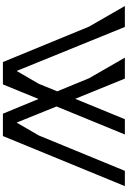

<svg xmlns="http://www.w3.org/2000/svg" viewBox="207 -1110 902 1357"><g transform="rotate(90 658.5 -431.0)"><path d="M937 -254 846 -97 732 -379 930 -862H822L678 -511L535 -862H387L533 -608L625 -384L572 -254L481 -97L170 -862H22L168 -608L418 0H576L679 -252L783 0H941L1295 -862H1187Z"/></g></svg>

Font: BackOut Medium
Style: Regular
Weight: 500
Designer: Frank Adebiaye
Foundry: Velvetyne Type Foundry
Version: Version 2.000;hotconv 1.0.109;makeotfexe 2.5.65596